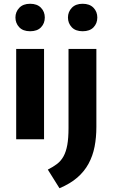

<svg xmlns="http://www.w3.org/2000/svg" viewBox="-20 -740 599 1020"><path d="M66 -480H214V0H66ZM344 -480H492V-66Q492 -10 482.5 39Q473 88 450.5 129.5Q428 171 390.5 203.5Q353 236 296 260L234 161Q262 147 283 131Q304 115 317.5 90.5Q331 66 337.5 30Q344 -6 344 -60ZM62 -647Q62 -677 82.5 -698.5Q103 -720 140 -720Q177 -720 197.5 -699Q218 -678 218 -647Q218 -616 198 -595Q178 -574 140 -574Q102 -574 82 -595.5Q62 -617 62 -647ZM341 -647Q341 -677 361.5 -698.5Q382 -720 419 -720Q456 -720 476.5 -699Q497 -678 497 -647Q497 -616 477 -595Q457 -574 419 -574Q381 -574 361 -595.5Q341 -617 341 -647Z"/></svg>

Font: Mukta Vaani ExtraBold
Style: Regular
Weight: 800
Designer: Noopur Datye, Girish Dalvi, Yashodeep Gholap, Pallavi Karambelkar
Foundry: Ek Type
Version: Version 2.538;PS 1.000;hotconv 16.6.51;makeotf.lib2.5.65220;